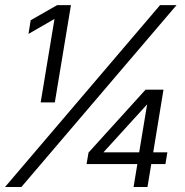

<svg xmlns="http://www.w3.org/2000/svg" viewBox="-25 -748 741 768"><path d="M258.8 -727.5 194.3 -338.4H137.7L192.9 -671.9H192.4L88.9 -612.3L97.7 -667L203.6 -727.5ZM-4.9 0 615.2 -727.5H681.2L60.5 0ZM321.3 -91.8 329.1 -137.7 557.1 -389.2H628.9L587.9 -138.7H644.5L636.7 -91.8H580.1L564.9 0H509.3L524.4 -91.8ZM531.7 -138.7 563.5 -330.6 389.6 -139.6 389.2 -138.7Z"/></svg>

Font: Inter Display Light
Style: Italic
Weight: 300
Italic angle: -9.39999°
Designer: Rasmus Andersson
Foundry: rsms
Version: Version 4.000;git-a52131595